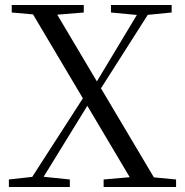

<svg xmlns="http://www.w3.org/2000/svg" viewBox="-20 -748 740 768"><path d="M15.5 0V-30.1L123.4 -42.1H143.1L259.3 -30.1V0ZM82.8 0 329.1 -382 354.9 -359.9H349.7L340 -342.3L129.4 0ZM394.5 0V-30.1L531.6 -42.1H558.5L684.3 -30.1V0ZM372 -376 347.1 -396.6H351.5L361 -411.6L551.4 -728H596.1ZM522.2 0 89.8 -728H186L618.4 0ZM26.9 -698V-728H315.1V-698L179.7 -686.9H152ZM423.8 -698V-728H666.6V-698L556.8 -687.2H537.7Z"/></svg>

Font: Early Summer Mincho VF
Style: Regular
Weight: 250
Designer: GuiWonder
Version: Version 1.002